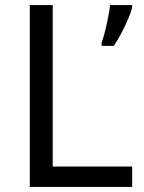

<svg xmlns="http://www.w3.org/2000/svg" viewBox="-20 -734 564 754"><path d="M97 0V-714H187V-80H499V0ZM499 -705Q495 -687 483.5 -660Q472 -633 457 -604.5Q442 -576 427 -554H379V-566Q386 -585 392.5 -611.5Q399 -638 404.5 -665.5Q410 -693 412 -714H499Z"/></svg>

Font: Noto Znamenny Musical Notation
Style: Regular
Weight: 400
Version: Version 1.003; ttfautohint (v1.8.4.7-5d5b)